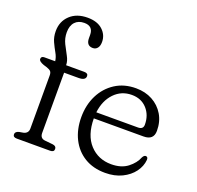

<svg xmlns="http://www.w3.org/2000/svg" viewBox="-127 -853 1024 999"><g transform="rotate(20 385.0 -354.0)"><path d="M176 -73Q176 -43.5 203 -40.5L247.5 -36Q268 -33.5 268 -17Q268 0 246.5 0H62Q40.5 0 40.5 -16.5Q40.5 -31 60.5 -36.5L83.5 -40.5Q110.5 -46.5 110.5 -73.5V-367Q110.5 -382 104.5 -389.2Q98.5 -396.5 82 -402L62.5 -408Q34.5 -418 34.5 -431Q34.5 -446.5 52 -446.5H112Q109.5 -468.5 97 -490.2Q84.5 -512 72.8 -537.5Q61 -563 61 -595.5Q61 -649 97.2 -683.2Q133.5 -717.5 194 -717.5Q248 -717.5 277.5 -690.2Q307 -663 307 -624Q307 -601.5 297.2 -589.8Q287.5 -578 272 -578Q236 -578 236 -620V-637Q236 -686 187 -686Q154 -686 135.5 -665.8Q117 -645.5 117 -609Q117 -576 131 -547.8Q145 -519.5 158.8 -494.8Q172.5 -470 172.5 -447V-446.5H272.5Q294.5 -446.5 294.5 -430.5Q294.5 -406.5 256 -406.5H176Z M733.5 -287Q733.5 -236 678 -236H402.5Q403 -143 449.5 -92.8Q496 -42.5 568.5 -42.5Q624 -42.5 659 -69.5Q694 -96.5 707 -130.5Q714.5 -144.5 724 -144.5Q737 -144 736 -127Q733 -91.5 709.8 -60Q686.5 -28.5 646.5 -9Q606.5 10.5 554 10.5Q487.5 10.5 439.5 -18.8Q391.5 -48 365.2 -100.2Q339 -152.5 339 -220Q339 -288 366 -341.8Q393 -395.5 441.8 -427Q490.5 -458.5 556.5 -458.5Q607.5 -458.5 647.5 -436.8Q687.5 -415 710.5 -376.5Q733.5 -338 733.5 -287ZM547.5 -418.5Q490 -418.5 451 -377.8Q412 -337 404 -270H634.5Q663.5 -270 663.5 -296Q663.5 -348.5 631.8 -383.5Q600 -418.5 547.5 -418.5Z"/></g></svg>

Font: Fraunces 72pt SuperSoft Light
Style: Regular
Weight: 300
Version: Version 1.000;[0bf87f6ff]